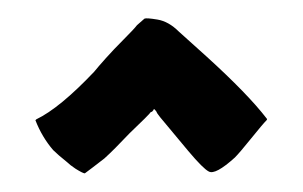

<svg xmlns="http://www.w3.org/2000/svg" viewBox="-20 -661 325 206"><path d="M266 -534Q267 -533 266 -532Q262 -528 249.5 -512.5Q237 -497 232 -492Q211 -473 204 -477Q198 -480 182 -499L157 -529Q156 -530 152 -535Q148 -540 148 -541Q146 -544 145 -544Q145 -543 143 -541H142Q140 -538 119 -518Q102 -500 92 -491L79 -481L71 -475Q69 -475 61 -480Q55 -484 52 -487Q42 -495 37 -500Q25 -514 18 -532L19 -533Q44 -545 81 -584Q85 -589 93.5 -598.5Q102 -608 113 -619Q124 -630 127 -634L135 -641Q137 -642 149 -640Q161 -638 172 -627L202 -600Q246 -560 266 -534Z"/></svg>

Font: Tovari Sans
Style: Bold
Weight: 700
Designer: Verneri Kontto, Denis Ignatov
Foundry: Verneri Kontto
Version: Version 1.10 May 7, 2019